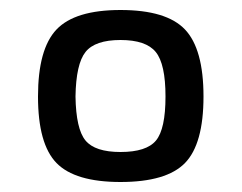

<svg xmlns="http://www.w3.org/2000/svg" viewBox="-20 -629 483 384"><path d="M221 -609Q313 -609 350 -570Q387 -531 387 -436Q387 -341 350 -303Q313 -265 221 -265Q130 -265 93 -303Q56 -341 56 -436Q56 -531 93 -570Q130 -609 221 -609ZM131 -436Q132 -371 151 -348Q170 -325 221 -325Q273 -325 292 -348Q311 -371 311 -436Q311 -501 291.5 -525Q272 -549 221 -549Q170 -549 151 -525Q132 -501 131 -436Z"/></svg>

Font: Exo 2.0 Medium
Style: Regular
Weight: 500
Designer: Natanael Gama
Version: Version 1.001;PS 001.001;hotconv 1.0.70;makeotf.lib2.5.58329